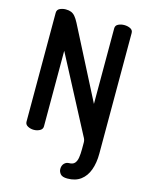

<svg xmlns="http://www.w3.org/2000/svg" viewBox="-138 -816 870 1126"><g transform="rotate(15 297.0 -253.0)"><path d="M383 225Q352 225 340.5 211Q329 197 329 181Q329 160 341 147.5Q353 135 370 135Q393 135 404 122.5Q415 110 418.5 87.5Q422 65 422 36V-5Q422 -13 419.5 -21Q417 -29 411 -39L172 -494V-35Q172 -18 155.5 -9Q139 0 119 0Q99 0 82.5 -9Q66 -18 66 -35V-696Q66 -715 82.5 -723Q99 -731 119 -731Q138 -731 151.5 -725.5Q165 -720 176 -707Q187 -694 199 -671L421 -238V-697Q421 -715 437.5 -723Q454 -731 474 -731Q494 -731 510.5 -723Q527 -715 527 -697V36Q527 91 511.5 134Q496 177 464 201Q432 225 383 225Z"/></g></svg>

Font: Dosis SemiBold
Style: Regular
Weight: 600
Designer: EdgarTolentino, PabloImpallari, IginoMarini
Foundry: EdgarTolentino, PabloImpallari, IginoMarini
Version: Version 3.001; ttfautohint (v1.8.2)